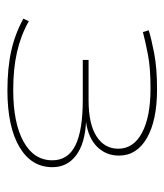

<svg xmlns="http://www.w3.org/2000/svg" viewBox="18 -832 453 530"><g transform="rotate(90 245.0 -566.5)"><path d="M31 -404 38 -419Q77 -397 123 -386.5Q169 -376 228 -376Q319 -376 370.5 -404.5Q422 -433 422 -484Q422 -527 381 -547.5Q340 -568 255 -568H145V-584H256Q322 -584 356 -606Q390 -628 390 -666Q390 -708 346 -731.5Q302 -755 224 -755Q167 -755 131 -748Q95 -741 68 -734L63 -750Q85 -757 126 -765Q167 -773 226 -773Q312 -773 360.5 -745Q409 -717 409 -668Q409 -632 384.5 -607.5Q360 -583 316 -577Q376 -574 408.5 -549.5Q441 -525 441 -484Q441 -426 385 -393Q329 -360 229 -360Q167 -360 120 -370.5Q73 -381 31 -404Z"/></g></svg>

Font: Georama Extended Thin
Style: Regular
Weight: 100
Width: 7
Designer: Jean-Baptiste Levee
Foundry: Production Type
Version: Version 1.000